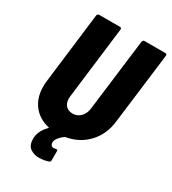

<svg xmlns="http://www.w3.org/2000/svg" viewBox="-210 -809 983 1099"><g transform="rotate(30 281.5 -259.5)"><path d="M415 -700H553Q558 -700 561 -696.5Q564 -693 563 -688L505 -221Q495 -131 438.5 -71Q382 -11 296 3L291 6Q244 43 249 71Q252 91 271 91Q274 91 282 89Q284 88 288 88Q296 88 296 97V157Q296 168 286 171Q256 181 226 181Q190 181 166 163Q142 145 142 103Q142 53 186 8Q189 6 188.5 4Q188 2 185 2Q118 -14 80.5 -63Q43 -112 43 -184Q43 -208 45 -221L102 -688Q103 -693 106.5 -696.5Q110 -700 115 -700H253Q258 -700 261 -696.5Q264 -693 263 -688L205 -213Q204 -208 204 -199Q204 -169 220.5 -151.5Q237 -134 265 -134Q296 -134 317.5 -156Q339 -178 343 -213L402 -688Q403 -693 406.5 -696.5Q410 -700 415 -700Z"/></g></svg>

Font: Barlow Semi Condensed ExtraBold
Style: Italic
Weight: 800
Width: 4
Italic angle: -7°
Designer: Jeremy Tribby
Foundry: Tribby Type
Version: Version 1.408